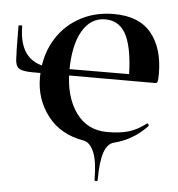

<svg xmlns="http://www.w3.org/2000/svg" viewBox="-48 -526 674 728"><g transform="rotate(5 288.5 -161.5)"><path d="M284 8Q195 -7 146.5 -70Q98 -133 98 -215Q98 -291 130.5 -351Q163 -411 222 -445.5Q281 -480 357 -480Q453 -480 499.5 -423Q546 -366 546 -269Q546 -247 544 -240Q542 -233 535 -233H434Q434 -346 408.5 -401.5Q383 -457 326 -457Q270 -457 238.5 -402Q207 -347 207 -251Q207 -154 250 -93Q293 -32 370 -32Q419 -32 452 -42Q485 -52 517 -77L518 -78Q521 -78 523.5 -74Q526 -70 524 -68Q471 -12 399 6Q374 12 362 47.5Q350 83 350 152Q350 157 344 157Q338 157 338 152Q338 84 323.5 48.5Q309 13 284 8ZM2 -284Q2 -299 1 -308Q1 -319 0.5 -340.5Q0 -362 0 -404Q0 -406 7 -406.5Q14 -407 14 -405Q14 -257 145 -257L443 -258V-233H67Q29 -233 15.5 -243Q2 -253 2 -284Z"/></g></svg>

Font: Cormorant SC
Style: Bold
Weight: 700
Designer: Christian Thalmann (Catharsis Fonts)
Foundry: Catharsis Fonts
Version: Version 4.000